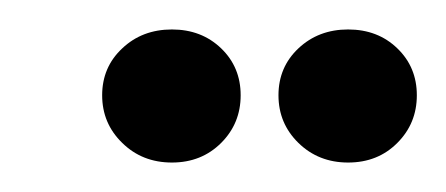

<svg xmlns="http://www.w3.org/2000/svg" viewBox="-20 -663 304 131"><path d="M97.3 -552.1Q77 -552.1 63.4 -565.5Q49.7 -578.8 49.7 -598Q49.7 -617.2 63.4 -630Q77 -642.9 97.3 -642.9Q117.5 -642.9 130.9 -630Q144.2 -617.2 144.2 -598Q144.2 -578.8 130.9 -565.5Q117.5 -552.1 97.3 -552.1ZM217.5 -552.1Q197.3 -552.1 183.6 -565.5Q170 -578.8 170 -598Q170 -617.2 183.6 -630Q197.3 -642.9 217.5 -642.9Q237.8 -642.9 251.1 -630Q264.4 -617.2 264.4 -598Q264.4 -578.8 251.1 -565.5Q237.8 -552.1 217.5 -552.1Z"/></svg>

Font: Alumni Sans Thin
Style: Italic
Weight: 100
Italic angle: -8°
Designer: Robert E. Leuschke
Foundry: Robert E. Leuschke
Version: Version 1.016